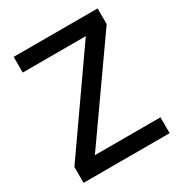

<svg xmlns="http://www.w3.org/2000/svg" viewBox="-166 -816 876 933"><g transform="rotate(-30 272.0 -350.0)"><path d="M148 -89H516V0H33V-89L399 -612H45V-700H516V-612Z"/></g></svg>

Font: Haskoy Medium
Style: Regular
Weight: 500
Designer: Ertekin Erdin
Foundry: Ertekin Erdin
Version: Version 1.500; ttfautohint (v1.8.3)